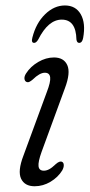

<svg xmlns="http://www.w3.org/2000/svg" viewBox="-20 -656 320 685"><path d="M136.5 -47Q145.5 -47 155.5 -52.2Q165.5 -57.5 179 -70.5Q193 -83 201.5 -78.5Q207 -76 207.5 -67.5Q208 -59 202 -48Q187 -23.5 160.2 -7.5Q133.5 8.5 103.5 8.5Q68 8.5 55.2 -18.5Q42.5 -45.5 63.5 -100.5L147 -327.5Q161 -363.5 159 -380Q157 -396.5 140 -396.5Q121.5 -396.5 96.5 -372Q90 -366.5 84.8 -364Q79.5 -361.5 74 -364Q68 -367 67.2 -375.5Q66.5 -384 73 -394Q88.5 -418.5 116.2 -434.8Q144 -451 172.5 -451Q207.5 -451 220 -423.8Q232.5 -396.5 211.5 -341L128.5 -114.5Q115.5 -78.5 117.5 -62.8Q119.5 -47 136.5 -47ZM200.3 -586Q152.1 -586 116.4 -515Q109.3 -503 101.8 -503Q90.5 -503 95.5 -522Q108.5 -573.5 140.8 -605Q173.1 -636.5 211.6 -636.5Q250.2 -636.5 268.3 -604.8Q286.3 -573 276.6 -520.5Q273.3 -503 262.4 -503Q254.4 -503 252.7 -515Q251.1 -586 200.3 -586Z"/></svg>

Font: Fraunces 72pt SuperSoft Light
Style: Italic
Weight: 300
Italic angle: -16°
Version: Version 1.000;[b76b70a41]